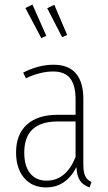

<svg xmlns="http://www.w3.org/2000/svg" viewBox="-20 -816 478 846"><path d="M184.1 -658.2 162.1 -647.9 91.8 -780.8 123 -795.9ZM275.9 -662.1 253.9 -651.9 188 -779.8 219.2 -794.9ZM347.2 -91.8Q347.2 -57.6 355.5 -40.3Q363.8 -22.9 382.8 -14.2L375 9.8Q346.2 0.5 332.3 -20.5Q318.4 -41.5 316.9 -80.1Q271 9.8 183.1 9.8Q121.6 9.8 86.2 -32.2Q50.8 -74.2 50.8 -144Q50.8 -224.1 98.6 -267.1Q146.5 -310.1 231.9 -310.1H313V-377.9Q313 -439.5 289.6 -470.2Q266.1 -501 213.9 -501Q158.2 -501 94.2 -471.2L82 -496.1Q149.9 -530.8 215.8 -530.8Q282.2 -530.8 314.7 -492.2Q347.2 -453.6 347.2 -380.9ZM185.1 -20Q271 -20 313 -124V-280.8H234.9Q86.9 -280.8 86.9 -144Q86.9 -84 113 -52Q139.2 -20 185.1 -20Z"/></svg>

Font: Fira Sans Compressed UltraLight
Style: Regular
Weight: 200
Width: 1
Designer: Carrois Corporate & Edenspiekermann AG
Foundry: Carrois Corporate GbR & Edenspiekermann AG
Version: Version 4.203;PS 004.203;hotconv 1.0.88;makeotf.lib2.5.64775